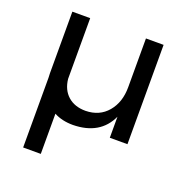

<svg xmlns="http://www.w3.org/2000/svg" viewBox="-129 -648 930 961"><g transform="rotate(20 336.0 -167.5)"><path d="M581 -529V0H487V-112Q435 1 291 3Q233 3 190 -20V194H96V-177Q95 -185 95 -202V-529H190V-206Q196 -149 232 -117Q268 -85 326 -85Q400 -86 443.5 -137.5Q487 -189 487 -269V-529Z"/></g></svg>

Font: Gontserrat
Style: Regular
Weight: 400
Designer: Julieta Ulanovsky
Foundry: Julieta Ulanovsky
Version: Version 6.001